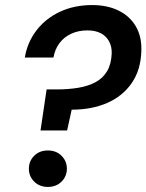

<svg xmlns="http://www.w3.org/2000/svg" viewBox="-20 -732 578 758"><path d="M140 -217 164 -379H206Q250 -379 289 -385.5Q328 -392 357 -407.5Q386 -423 402.5 -450.5Q419 -478 421 -520Q422 -548 410.5 -569Q399 -590 377.5 -601Q356 -612 325 -612Q290 -612 261.5 -599Q233 -586 215 -562Q197 -538 191 -505H78Q88 -565 124 -612Q160 -659 216.5 -685.5Q273 -712 344 -712Q404 -712 448.5 -690Q493 -668 516.5 -627.5Q540 -587 538 -531Q536 -456 500 -404Q464 -352 403 -325.5Q342 -299 263 -299L245 -217ZM169 6Q136 6 115 -15Q94 -36 94 -66Q94 -96 115 -117Q136 -138 169 -138Q202 -138 223 -117Q244 -96 244 -66Q244 -36 223 -15Q202 6 169 6Z"/></svg>

Font: DM Sans 17pt SemiBold
Style: Italic
Weight: 600
Italic angle: -10°
Version: Version 4.004;gftools[0.9.30]